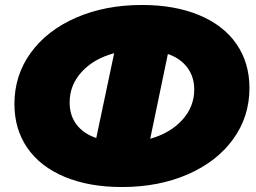

<svg xmlns="http://www.w3.org/2000/svg" viewBox="-20 -736 1031 772"><path d="M983 -382Q983 -267 917.5 -176.5Q852 -86 735 -35Q618 16 470 16Q339 16 241 -24.5Q143 -65 90.5 -140.5Q38 -216 38 -318Q38 -433 103.5 -523.5Q169 -614 286 -665Q403 -716 551 -716Q682 -716 780 -675.5Q878 -635 930.5 -559.5Q983 -484 983 -382ZM367 -181 439 -522Q357 -500 308.5 -447Q260 -394 260 -324Q260 -272 287.5 -235.5Q315 -199 367 -181ZM761 -376Q761 -427 733.5 -464Q706 -501 655 -519L584 -178Q665 -201 713 -254Q761 -307 761 -376Z"/></svg>

Font: Montserrat Alternates Black
Style: Italic
Weight: 900
Italic angle: -11.3°
Designer: Julieta Ulanovsky
Foundry: Julieta Ulanovsky
Version: Version 7.200